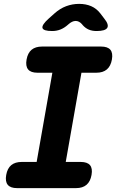

<svg xmlns="http://www.w3.org/2000/svg" viewBox="-20 -970 640 990"><path d="M319 -135H396Q430 -135 444 -118.5Q458 -102 452 -68Q446 -34 426 -17Q406 0 372 0H68Q34 0 20 -17Q6 -34 12 -68Q18 -102 38 -118.5Q58 -135 92 -135H169L250 -595H173Q139 -595 125 -612Q111 -629 117 -663Q123 -697 143 -713.5Q163 -730 197 -730H501Q535 -730 549 -713.5Q563 -697 557 -663Q551 -629 531 -612Q511 -595 477 -595H400ZM249 -810Q203 -810 199 -826Q195 -842 232 -875L260 -900Q289 -926 321 -938Q353 -950 388 -950Q423 -950 450.5 -938Q478 -926 498 -900L517 -875Q543 -843 533 -826.5Q523 -810 478 -810Q455 -810 437.5 -817.5Q420 -825 406 -841L403 -845Q388 -862 370 -862Q352 -862 332 -844L331 -843Q312 -826 292 -818Q272 -810 249 -810Z"/></svg>

Font: Maple Mono ExtraBold
Style: Italic
Weight: 800
Italic angle: -10°
Monospace: yes
Designer: subframe7536
Version: Version 7.200